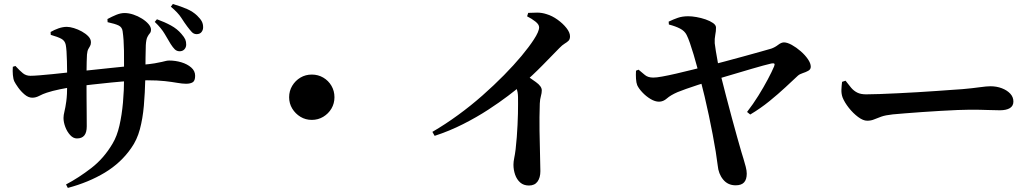

<svg xmlns="http://www.w3.org/2000/svg" viewBox="-20 -854 5040 936"><path d="M855 -604.1Q841.6 -604.4 832.2 -613.4Q822.8 -622.5 811.9 -639.6Q799.9 -659.6 783 -688.4Q766.2 -717.2 734.4 -747.2L745.1 -760.1Q782.8 -746.5 813.4 -729.8Q844 -713.1 864.4 -688.8Q878.5 -672.7 883.3 -661.5Q888 -650.3 887.7 -636Q887.4 -622.4 878.5 -613.1Q869.6 -603.8 855 -604.1ZM301.9 45.2Q363.8 12.6 425.2 -34.8Q486.7 -82.3 528.9 -154.2Q550.3 -189.6 562.2 -241.6Q574.1 -293.6 579.5 -354.2Q584.9 -414.9 584.9 -476.8Q585.1 -552.1 584.4 -606.8Q583.7 -661.5 577.8 -701.7Q575.3 -721.5 558.2 -729.8Q541.1 -738.1 504.6 -745.9L503.8 -761.2Q526.3 -773.4 547.4 -782Q568.4 -790.5 587.4 -790.5Q607.3 -790.5 629.9 -783.1Q652.5 -775.6 672 -763.3Q691.6 -751 703.9 -736.8Q716.1 -722.5 716.1 -710Q716.1 -697.8 710.3 -691.5Q704.4 -685.1 698.5 -673.5Q692.5 -661.9 690.8 -633.7Q689.8 -603.4 689.5 -574.4Q689.3 -545.4 689 -519.9Q688.7 -494.4 688.4 -472.4Q686.7 -401 681.3 -338.4Q675.8 -275.8 661.9 -223.8Q648 -171.8 619.6 -132.1Q569.9 -60 490.9 -12.4Q411.8 35.2 310.6 62.1ZM354.9 -179.1Q336.9 -179.1 321.9 -195.7Q306.8 -212.3 298.2 -235.4Q289.6 -258.5 289.6 -279Q289.6 -292.4 294.2 -310.7Q298.8 -328.9 303.2 -360.3Q307.5 -391.6 307.5 -443.5Q307.5 -471.4 307.2 -500.5Q306.8 -529.6 306.3 -556Q305.8 -582.4 304.3 -603.2Q302.8 -624 300.5 -635.5Q296.5 -655.3 279.5 -664.7Q262.5 -674.1 227.4 -684.1L226.7 -698.1Q245 -708.8 265.9 -716Q286.8 -723.1 305.5 -723.1Q320.2 -723.1 340 -717.1Q359.9 -711.1 379.1 -700.5Q398.3 -689.8 410.8 -676.6Q423.3 -663.4 423.3 -648.1Q423.3 -636.6 419 -629.6Q414.7 -622.7 410.2 -614.2Q405.7 -605.8 404 -587.6Q403.3 -574.2 402.6 -552.4Q402 -530.6 401.9 -506.7Q401.7 -482.8 401.7 -463.8Q401.7 -417.8 402 -376.2Q402.2 -334.5 402.6 -299.3Q402.9 -264.1 402.9 -238.2Q402.9 -208.2 391.1 -193.7Q379.3 -179.1 354.9 -179.1ZM137.7 -377.7Q118.2 -377.7 100 -393.2Q81.7 -408.7 68.3 -427.7Q54.9 -446.7 49.9 -457Q44.5 -468.6 42.8 -488.2Q41 -507.7 42.5 -528.4L55.2 -532.4Q76.4 -509.2 91.7 -496.9Q107.1 -484.5 128 -484.5Q144.2 -484.5 173.6 -486.9Q202.9 -489.2 236.9 -492.7Q271 -496.2 301.6 -499.6Q332.2 -503 351.5 -505Q382.9 -508 428.1 -512.9Q473.4 -517.9 521.4 -522.8Q569.5 -527.8 610.8 -531.9Q652 -536 674.8 -538.3Q711.7 -541.5 734 -545.3Q756.2 -549 769.1 -552.2Q781.9 -555.4 789.8 -557.2Q797.7 -558.9 805.3 -558.9Q835.1 -558.9 864.1 -550.3Q893.1 -541.6 912.2 -524.9Q931.3 -508.3 931.3 -484.6Q931.3 -460.1 919.4 -452.9Q907.5 -445.7 887.1 -445.7Q869.3 -445.7 844.4 -450.1Q819.4 -454.5 783.5 -458.6Q747.7 -462.6 697.1 -462.6Q662.3 -462.6 616.4 -459.6Q570.5 -456.5 522.3 -451.7Q474.1 -447 431 -442Q388 -437 358.5 -433.5Q311.5 -427 272.8 -418.9Q234.2 -410.9 208.2 -402.2Q189.2 -396.1 171.8 -386.9Q154.5 -377.7 137.7 -377.7ZM938 -687.5Q924.4 -687.8 914.9 -698Q905.4 -708.1 892.8 -724.9Q879.4 -742.8 863.6 -767.5Q847.7 -792.2 812.8 -821.5L822.7 -834.4Q863.3 -822.7 892.2 -809.9Q921.2 -797 941.1 -777.8Q957.2 -762.3 963.8 -749.5Q970.5 -736.7 970.2 -720.2Q970.2 -707.8 962.3 -697.7Q954.3 -687.5 938 -687.5Z M1500 -269.5Q1469.7 -269.5 1444.7 -284.6Q1419.8 -299.8 1404.6 -324.7Q1389.5 -349.7 1389.5 -380Q1389.5 -410.6 1404.6 -435.8Q1419.8 -461 1444.7 -475.8Q1469.7 -490.5 1500 -490.5Q1530.6 -490.5 1555.8 -475.8Q1581 -461 1595.8 -435.8Q1610.5 -410.6 1610.5 -380Q1610.5 -349.7 1595.8 -324.7Q1581 -299.8 1555.8 -284.6Q1530.6 -269.5 1500 -269.5Z M2087.8 -211.1Q2151.3 -248.1 2213.3 -293.4Q2275.4 -338.6 2331.9 -388.5Q2388.5 -438.4 2437 -487.7Q2485.5 -537 2522.5 -581.4Q2559.4 -625.8 2581.9 -660.4Q2608.2 -700.3 2608.2 -720.8Q2608.2 -734.7 2590.3 -748.8Q2572.5 -763 2549.6 -774.4L2555 -791.2Q2575.8 -792.4 2598.8 -792.5Q2621.8 -792.5 2644.3 -785.1Q2672 -776.9 2698.2 -758Q2724.4 -739.2 2741.6 -717.3Q2758.8 -695.3 2758.8 -677Q2758.8 -662.7 2751.6 -655.4Q2744.4 -648.2 2732.7 -641.3Q2721.1 -634.4 2707.1 -619.9Q2674.4 -586.2 2626.2 -537.1Q2578.1 -487.9 2518.4 -436.1Q2497 -417.1 2456.1 -386.2Q2415.3 -355.2 2360 -319.1Q2304.7 -283 2238.1 -249.2Q2171.6 -215.4 2098.9 -191.7ZM2558.6 50.4Q2532.7 50.4 2516 35.7Q2499.4 21 2491.2 -2.5Q2483.1 -26.1 2483.1 -50.8Q2483.1 -65.5 2486.8 -83.4Q2490.6 -101.4 2493.6 -125.6Q2497.1 -155 2499.3 -185.5Q2501.5 -216 2503 -245.1Q2504.5 -274.2 2505 -300.2Q2505.5 -326.2 2505.5 -347.3Q2505.5 -368.3 2505.3 -381.3Q2505 -405.6 2498 -422.5Q2491.1 -439.3 2477.2 -459L2526.5 -500.2Q2563.8 -474.5 2592.5 -453.9Q2621.2 -433.4 2621.2 -413.6Q2621.2 -400.5 2616.9 -385.6Q2612.5 -370.8 2611.5 -349.4Q2609.2 -282.4 2610.2 -216Q2611.1 -149.5 2612.7 -97.6Q2614.3 -45.7 2614.3 -19.5Q2614.3 12.3 2600.3 31.4Q2586.4 50.4 2558.6 50.4Z M3566.4 49.4Q3528.2 49.4 3505.3 21.2Q3482.3 -6.9 3478.8 -47.7Q3475.4 -75.8 3469.2 -114.8Q3462.9 -153.8 3454.3 -198.7Q3445.7 -243.7 3435.8 -290.7Q3426 -337.8 3415.1 -383.2Q3404.2 -428.7 3394 -467.9Q3387.3 -494.3 3379 -525.7Q3370.6 -557.1 3361.5 -587.7Q3352.3 -618.3 3343.6 -643.6Q3334.8 -669 3327.3 -683.7Q3317.6 -703 3295.4 -714.6Q3273.1 -726.2 3240.8 -734.5L3239.7 -748.5Q3262.1 -759.4 3284.3 -767.1Q3306.6 -774.8 3335.4 -774.8Q3352.8 -774.8 3375.5 -770.8Q3398.1 -766.8 3419.8 -759.4Q3441.4 -751.9 3456 -741.8Q3470.5 -731.6 3470.5 -719.8Q3470.8 -702.7 3466.9 -683.6Q3463.1 -664.5 3464.3 -643.1Q3465.9 -629.8 3469.8 -604.7Q3473.8 -579.5 3479.3 -550.4Q3484.9 -521.2 3491.5 -495.9Q3504.5 -443.2 3519.1 -387.8Q3533.8 -332.3 3547.6 -280.2Q3561.4 -228.1 3573.8 -184.9Q3586.2 -141.7 3594.2 -113.5Q3598.5 -98.9 3604.6 -79.5Q3610.7 -60.1 3615.5 -40.9Q3620.4 -21.7 3620.4 -7.6Q3620.4 20.9 3607.3 35.2Q3594.2 49.4 3566.4 49.4ZM3621.9 -308.2Q3651.4 -346.2 3677.3 -387.9Q3703.2 -429.6 3723.2 -467.4Q3743.3 -505.2 3753.7 -530.2Q3758.2 -541.1 3754.5 -543.8Q3750.7 -546.5 3740.3 -544.5Q3725 -541.2 3700.2 -534.3Q3675.4 -527.4 3643.8 -518.3Q3612.2 -509.1 3577.6 -498.7Q3543.1 -488.3 3508.6 -478.3Q3474.2 -468.3 3444.1 -459.1Q3415 -450.8 3383.3 -440.4Q3351.6 -430 3324.6 -420.5Q3297.5 -411 3282.9 -404.8Q3248.7 -389.8 3231 -374Q3213.3 -358.3 3192.7 -358.3Q3173.2 -358.3 3151.4 -371.4Q3129.5 -384.5 3111.6 -403.6Q3093.7 -422.6 3086.4 -438.8Q3081.7 -450.7 3080.5 -470.1Q3079.3 -489.5 3080.5 -509.4L3093 -514.3Q3109.7 -500.3 3124.2 -488.2Q3138.6 -476 3164.2 -475.8Q3178.8 -475.5 3208.3 -480.9Q3237.8 -486.2 3276.3 -495.1Q3314.7 -504 3355.6 -514.2Q3396.5 -524.5 3434.4 -533.8Q3467.4 -542 3513.1 -554.3Q3558.8 -566.6 3604.8 -579.1Q3650.8 -591.7 3687.7 -602.1Q3724.6 -612.5 3740 -617Q3758.2 -623.5 3773.5 -635.4Q3788.8 -647.3 3801.7 -647.3Q3817.8 -647.3 3840 -635.1Q3862.2 -622.8 3883.4 -604.3Q3904.7 -585.8 3918.6 -565.5Q3932.5 -545.3 3932.5 -528.6Q3932.5 -515.8 3920.4 -509Q3908.3 -502.2 3893.3 -497.5Q3878.4 -492.9 3869.2 -484.6Q3844.8 -461.8 3809.6 -429Q3774.5 -396.3 3731.1 -361Q3687.7 -325.7 3637.4 -295.7Z M4207.4 -265.5Q4187.6 -265.5 4163.3 -283.7Q4138.9 -301.9 4118.1 -328.2Q4097.3 -354.6 4087.6 -378.8Q4081.2 -396.2 4081.9 -416.6Q4082.7 -436.9 4085.1 -455L4102 -460.6Q4116.8 -440.9 4129.6 -425.9Q4142.4 -410.9 4159.3 -402.5Q4176.2 -394.1 4202.2 -394.1Q4229 -394.1 4269.7 -395.6Q4310.3 -397.1 4357.9 -399.4Q4405.5 -401.6 4454.2 -404.6Q4502.9 -407.6 4546.8 -410.6Q4590.6 -413.6 4623.5 -416.1Q4656.5 -418.6 4671.6 -419.4Q4721.6 -423.8 4755.7 -428.7Q4789.9 -433.5 4808.2 -433.5Q4838.5 -433.5 4863.9 -423.8Q4889.3 -414.1 4904.8 -397.6Q4920.3 -381.1 4920.3 -359.1Q4920.3 -337.5 4903 -326.9Q4885.7 -316.4 4853.9 -316.4Q4824.6 -316.4 4793.1 -317.8Q4761.7 -319.2 4708.5 -319.2Q4685.7 -319.2 4648.3 -317.7Q4610.9 -316.2 4565.7 -313.5Q4520.6 -310.9 4476 -307.8Q4431.5 -304.6 4393.3 -301.6Q4355.1 -298.6 4332.4 -296.4Q4296.4 -292.6 4276.1 -285.3Q4255.7 -278.1 4241 -271.8Q4226.2 -265.5 4207.4 -265.5Z"/></svg>

Font: Noto Serif SC ExtraLight
Style: Regular
Weight: 200
Designer: Ryoko NISHIZUKA 西塚涼子 (kana & ideographs); Frank Grießhammer (Latin, Greek & Cyrillic); Wenlong ZHANG 张文龙 (bopomofo); San
Foundry: Adobe
Version: Version 2.002-H1;hotconv 1.1.0;makeotfexe 2.6.0